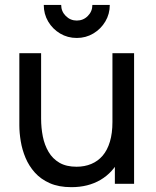

<svg xmlns="http://www.w3.org/2000/svg" viewBox="-20 -760 644 794"><path d="M297.5 -603Q259.5 -603 228.5 -621.5Q197.5 -640 179.2 -671Q161 -702 161 -739.5H233Q233 -713 252 -694Q271 -675 297.5 -675Q324.5 -675 343.2 -694Q362 -713 362 -739.5H434Q434 -702 415.5 -671Q397 -640 366 -621.5Q335 -603 297.5 -603ZM275 14Q223 14 185.8 -2.5Q148.5 -19 124 -46.5Q99.5 -74 85.5 -107.5Q71.5 -141 65.8 -176Q60 -211 60 -241.5V-540H150V-269.5Q150 -231.5 157 -196Q164 -160.5 180.8 -132Q197.5 -103.5 225.8 -87Q254 -70.5 296.5 -70.5Q330 -70.5 357.5 -82Q385 -93.5 404.5 -116.2Q424 -139 434.5 -174Q445 -209 445 -255.5L503.5 -237.5Q503.5 -159.5 475.2 -103Q447 -46.5 395.8 -16.2Q344.5 14 275 14ZM455 0V-144.5H445V-540H534.5V0Z"/></svg>

Font: Manrope ExtraLight Medium
Style: Regular
Weight: 500
Version: Version 4.504